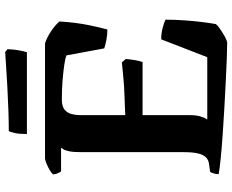

<svg xmlns="http://www.w3.org/2000/svg" viewBox="-98 -800 898 742"><g transform="rotate(-90 351.0 -429.0)"><path d="M556 0Q536 0 496.5 -1.5Q457 -3 407 -5.5Q357 -8 304 -11Q251 -14 200.5 -17.5Q150 -21 110.5 -25Q71 -29 49 -33Q49 -43 52 -52.5Q55 -62 58 -66L87 -70Q104 -72 114 -82Q124 -92 129 -112.5Q134 -133 134 -168V-565Q134 -595 137.5 -611.5Q141 -628 146 -634.5Q151 -641 151 -642H60Q56 -646 52.5 -654.5Q49 -663 48 -673Q54 -680 66.5 -687Q79 -694 91.5 -699Q104 -704 110 -704H555Q578 -696 601.5 -680.5Q625 -665 639 -648Q635 -584 625 -535.5Q615 -487 608 -463Q587 -463 567 -467Q547 -471 535 -475L508 -621Q496 -626 472 -629.5Q448 -633 414 -636Q380 -639 337 -639Q312 -639 299 -629Q286 -619 281.5 -602Q277 -585 277 -565V-394Q320 -396 354 -397Q388 -398 419 -401Q450 -404 481 -407L494 -392Q492 -369 489 -353Q486 -337 482 -327H277V-142Q277 -119 271.5 -101.5Q266 -84 260 -77H501L570 -255Q594 -255 616 -249Q638 -243 646 -238Q646 -204 643.5 -167.5Q641 -131 637 -98.5Q633 -66 629 -44Q623 -36 608 -26Q593 -16 578.5 -8Q564 0 556 0ZM204 -774Q204 -803 208 -821.5Q212 -840 216 -844Q249 -844 293.5 -845.5Q338 -847 384 -849.5Q430 -852 467 -854.5Q504 -857 521 -858L532 -849Q531 -823 527 -802.5Q523 -782 520 -774Z"/></g></svg>

Font: Texturina 12pt
Style: Bold
Weight: 700
Designer: Guillermo Torres Carreño
Foundry: Omnibus-Type
Version: Version 1.002